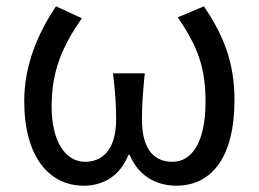

<svg xmlns="http://www.w3.org/2000/svg" viewBox="-20 -577 822 610"><path d="M246 13C307 13 361 -17 388 -85H392C420 -17 478 13 540 13C652 13 725 -77 725 -259C725 -385 686 -470 628 -557L545 -522C607 -430 633 -365 633 -254C633 -124 589 -63 528 -63C476 -63 431 -94 431 -198C431 -243 434 -286 440 -344H339C346 -286 349 -243 349 -198C349 -97 302 -63 250 -63C189 -63 144 -126 144 -239C144 -353 179 -431 240 -519L158 -557C101 -472 57 -371 57 -256C57 -76 138 13 246 13Z"/></svg>

Font: Noto Sans Mono CJK JP Regular
Style: Regular
Weight: 400
Designer: Ryoko NISHIZUKA (kana & ideographs); Paul D. Hunt (Latin, Greek & Cyrillic); Wenlong ZHANG (bopomofo); Sandoll Communica
Foundry: Adobe Systems Incorporated
Version: Version 1.004;PS 1.004;hotconv 1.0.82;makeotf.lib2.5.63406